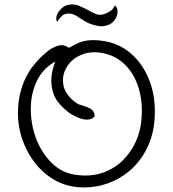

<svg xmlns="http://www.w3.org/2000/svg" viewBox="-20 -775 766 851"><path d="M331 55Q271 51 221.5 22.5Q172 -6 136.5 -51Q101 -96 81 -151Q53 -228 61.5 -314Q70 -400 117 -470Q126 -483 145 -504.5Q164 -526 188 -545.5Q212 -565 237.5 -572.5Q263 -580 285 -563Q286 -564 289 -565Q309 -576 326.5 -584Q344 -592 367.5 -595.5Q391 -599 426 -595Q503 -587 559 -539Q615 -491 643.5 -415Q672 -339 665 -245Q660 -177 632.5 -120Q605 -63 559.5 -22.5Q514 18 455.5 38.5Q397 59 331 55ZM325 1Q388 8 438.5 -10.5Q489 -29 525 -65Q561 -101 582 -147.5Q603 -194 607 -245Q614 -325 593 -389.5Q572 -454 528 -494Q484 -534 421 -542Q372 -548 332.5 -528.5Q293 -509 273 -473Q253 -437 262 -393Q267 -371 285 -349Q303 -327 328 -313Q332 -311 333 -311Q338 -310 341 -309Q344 -308 349 -306Q364 -302 380.5 -293.5Q397 -285 400 -262L397 -256Q365 -228 296 -269Q279 -279 260 -297.5Q241 -316 228 -336Q209 -369 207.5 -412Q206 -455 225 -502Q170 -472 143.5 -416.5Q117 -361 116.5 -295.5Q116 -230 137 -169Q160 -103 207.5 -54.5Q255 -6 325 1ZM438 -659Q425 -657 401 -663Q377 -669 359 -679Q337 -693 320.5 -703.5Q304 -714 288 -715Q266 -716 254 -704Q242 -692 233 -678Q226 -691 232 -707.5Q238 -724 252.5 -737.5Q267 -751 285 -754Q310 -758 330 -749.5Q350 -741 369 -731Q384 -722 399.5 -715Q415 -708 432 -710Q445 -712 463.5 -722.5Q482 -733 489 -751Q502 -742 501 -721Q500 -700 484.5 -681.5Q469 -663 438 -659Z"/></svg>

Font: Yuji Hentaigana Akari
Style: Regular
Weight: 400
Designer: Kataoka Yuji
Foundry: Kinuta Font Factory
Version: Version 3.002